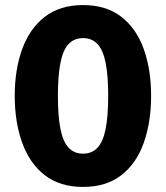

<svg xmlns="http://www.w3.org/2000/svg" viewBox="-20 -724 655 756"><path d="M307 12Q216 12 156.5 -34Q97 -80 67.5 -161.5Q38 -243 38 -347Q38 -450 67.5 -531Q97 -612 156.5 -658Q216 -704 307 -704Q398 -704 457.5 -658Q517 -612 546 -531Q575 -450 575 -347Q575 -243 546 -161.5Q517 -80 457.5 -34Q398 12 307 12ZM307 -119Q342 -119 364 -142.5Q386 -166 396 -216.5Q406 -267 406 -347Q406 -426 396 -476.5Q386 -527 364 -550.5Q342 -574 307 -574Q272 -574 250 -550.5Q228 -527 218 -476.5Q208 -426 208 -347Q208 -267 218 -216.5Q228 -166 250 -142.5Q272 -119 307 -119Z"/></svg>

Font: Murecho Thin
Style: Bold
Weight: 700
Version: Version 1.010